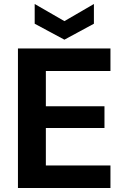

<svg xmlns="http://www.w3.org/2000/svg" viewBox="-20 -943 628 963"><path d="M70 0V-700H534V-587H210V-410H504V-301H210V-113H534V0ZM303 -744 154 -824V-923L303 -837L451 -923V-824Z"/></svg>

Font: DM Sans 12pt ExtraBold
Style: Regular
Weight: 800
Version: Version 4.004;gftools[0.9.30]